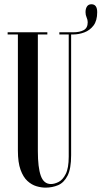

<svg xmlns="http://www.w3.org/2000/svg" viewBox="-20 -848 466 880"><path d="M188.5 12Q169 12 147 5.5Q125 -1 105.8 -18.5Q86.5 -36 74.2 -69.8Q62 -103.5 62 -158V-690H15V-700H197V-690H153.5V-155.5Q153.5 -80.5 167 -42.5Q180.5 -4.5 213.5 -4.5Q229.5 -4.5 248.5 -14Q267.5 -23.5 281.2 -50.5Q295 -77.5 295 -130V-690H252V-700H315.5Q345.5 -700 363.8 -710Q382 -720 382 -746Q382 -757 377 -768Q372 -779 372 -792Q372 -808.5 378.8 -818.5Q385.5 -828.5 399 -828.5Q425.5 -828.5 425.5 -792Q425.5 -753.5 408.8 -731.2Q392 -709 366.5 -699.5Q341 -690 315.5 -690H306V-136.5Q306 -74.5 289.5 -42.5Q273 -10.5 246.2 0.8Q219.5 12 188.5 12Z"/></svg>

Font: Imbue 100pt Medium
Style: Regular
Weight: 500
Designer: Tyler Finck
Foundry: Etcetera Type Company
Version: Version 1.102; ttfautohint (v1.8.3)